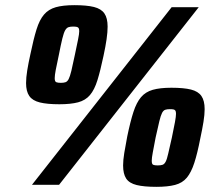

<svg xmlns="http://www.w3.org/2000/svg" viewBox="-20 -716 848 744"><path d="M104 0 645 -688H750L209 0ZM210 -312Q163 -312 134.5 -319Q106 -326 93.5 -344Q81 -362 81 -394Q81 -415 85.5 -443Q90 -471 98 -507Q110 -565 121.5 -602Q133 -639 150.5 -659.5Q168 -680 196 -688Q224 -696 268 -696Q316 -696 344 -689Q372 -682 384.5 -664Q397 -646 397 -613Q397 -592 393 -564Q389 -536 381 -499Q369 -442 357.5 -405Q346 -368 328.5 -347.5Q311 -327 282.5 -319.5Q254 -312 210 -312ZM216 -395Q227 -395 234 -397.5Q241 -400 246 -409.5Q251 -419 256.5 -441.5Q262 -464 270 -503Q278 -541 282.5 -563Q287 -585 287 -595Q287 -604 284.5 -607.5Q282 -611 276.5 -612Q271 -613 263 -613Q252 -613 245 -610.5Q238 -608 232.5 -598.5Q227 -589 221.5 -566.5Q216 -544 208 -503Q200 -466 196 -445Q192 -424 192 -413Q192 -400 198 -397.5Q204 -395 216 -395ZM586 8Q538 8 509.5 1Q481 -6 469 -24Q457 -42 457 -75Q457 -95 461.5 -123Q466 -151 473 -187Q485 -245 497 -282Q509 -319 526.5 -339.5Q544 -360 572 -368Q600 -376 644 -376Q692 -376 720 -369Q748 -362 760.5 -344Q773 -326 773 -293Q773 -272 768.5 -244Q764 -216 756 -179Q745 -122 733 -85Q721 -48 704 -27.5Q687 -7 658.5 0.5Q630 8 586 8ZM591 -75Q603 -75 610 -77.5Q617 -80 622 -89.5Q627 -99 632 -121.5Q637 -144 646 -183Q654 -221 658 -243Q662 -265 662 -275Q662 -284 659.5 -287.5Q657 -291 652 -292Q647 -293 638 -293Q627 -293 620 -290.5Q613 -288 608 -278.5Q603 -269 597.5 -246.5Q592 -224 583 -183Q576 -146 572 -125Q568 -104 568 -93Q568 -80 573.5 -77.5Q579 -75 591 -75Z"/></svg>

Font: Saira SemiCondensed Black
Style: Italic
Weight: 900
Width: 4
Italic angle: -12°
Designer: Hector Gatti with collaboration of the Omnibus-Type team
Foundry: Omnibus-Type
Version: Version 1.101